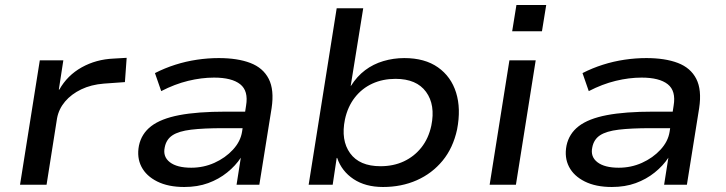

<svg xmlns="http://www.w3.org/2000/svg" viewBox="-20 -738 2901 767"><path d="M60 0 139 -497H233L215 -380H217Q249 -437 306.5 -469Q364 -501 434 -504L486 -507L479 -410L395 -404Q344 -400 304.5 -381Q265 -362 240 -332.5Q215 -303 208 -266L166 0Z M716 9Q652 9 608 -13Q564 -35 545 -72Q526 -109 535 -156Q545 -204 584 -234Q623 -264 696 -278Q769 -292 882 -292H978L968 -226H872Q793 -226 743.5 -220Q694 -214 669 -197.5Q644 -181 638 -149Q630 -112 658.5 -90Q687 -68 744 -68Q793 -68 836.5 -87.5Q880 -107 910.5 -140Q941 -173 947 -212L963 -316Q973 -375 939.5 -401.5Q906 -428 835 -428Q785 -428 731.5 -415Q678 -402 624 -374L599 -446Q638 -466 680.5 -479.5Q723 -493 767 -499.5Q811 -506 854 -506Q929 -506 980 -486.5Q1031 -467 1053.5 -423Q1076 -379 1065 -306L1016 0H925L942 -108Q921 -76 887.5 -49Q854 -22 811.5 -6.5Q769 9 716 9Z M1510 9Q1440 9 1392.5 -22.5Q1345 -54 1327 -107H1325L1309 0H1213L1325 -705H1431L1381 -395H1382Q1406 -433 1438.5 -457.5Q1471 -482 1511.5 -494Q1552 -506 1595 -506Q1677 -506 1729.5 -469Q1782 -432 1802 -368Q1822 -304 1806 -221Q1790 -147 1748 -96Q1706 -45 1645 -18Q1584 9 1510 9ZM1500 -74Q1552 -74 1593.5 -93.5Q1635 -113 1663.5 -149Q1692 -185 1703 -236Q1720 -319 1682 -371Q1644 -423 1560 -423Q1509 -423 1467.5 -404Q1426 -385 1397.5 -348.5Q1369 -312 1358 -261Q1341 -178 1378.5 -126Q1416 -74 1500 -74Z M2026 -613 2043 -718H2162L2145 -613ZM1936 0 2015 -497H2120L2041 0Z M2424 9Q2360 9 2316 -13Q2272 -35 2253 -72Q2234 -109 2243 -156Q2253 -204 2292 -234Q2331 -264 2404 -278Q2477 -292 2590 -292H2686L2676 -226H2580Q2501 -226 2451.5 -220Q2402 -214 2377 -197.5Q2352 -181 2346 -149Q2338 -112 2366.5 -90Q2395 -68 2452 -68Q2501 -68 2544.5 -87.5Q2588 -107 2618.5 -140Q2649 -173 2655 -212L2671 -316Q2681 -375 2647.5 -401.5Q2614 -428 2543 -428Q2493 -428 2439.5 -415Q2386 -402 2332 -374L2307 -446Q2346 -466 2388.5 -479.5Q2431 -493 2475 -499.5Q2519 -506 2562 -506Q2637 -506 2688 -486.5Q2739 -467 2761.5 -423Q2784 -379 2773 -306L2724 0H2633L2650 -108Q2629 -76 2595.5 -49Q2562 -22 2519.5 -6.5Q2477 9 2424 9Z"/></svg>

Font: Nunito Sans 7pt SemiExpanded Medium
Style: Italic
Weight: 500
Width: 6
Italic angle: -9°
Designer: Vernon Adams
Foundry: Vernon Adams
Version: Version 3.101;gftools[0.9.27]